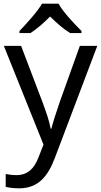

<svg xmlns="http://www.w3.org/2000/svg" viewBox="-20 -786 550 1046"><path d="M299 -766H209C183 -721 123 -656 86 -617V-606H146C181 -628 217 -660 253 -696C289 -660 327 -627 362 -606H424V-617C386 -655 323 -721 299 -766ZM1 -536 217 2 189 73C167 131 131 168 70 168C47 168 25 165 11 162V232C28 236 52 240 84 240C188 240 241 175 279 74L510 -536H415L306 -232C287 -177 268 -118 260 -85H256C248 -129 231 -177 211 -231L95 -536Z"/></svg>

Font: Noto Sans Sinhala UI
Style: Regular
Weight: 400
Designer: Jelle Bosma - Monotype Design Team
Foundry: Monotype Imaging Inc.
Version: Version 2.006